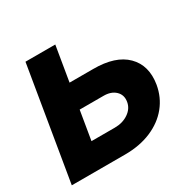

<svg xmlns="http://www.w3.org/2000/svg" viewBox="-129 -675 808 805"><g transform="rotate(-30 275.5 -273.0)"><path d="M156.2 -377.5H319.5Q427.5 -378 479.4 -326.1Q531.2 -274.2 517.2 -188.1Q507.7 -131.9 473.3 -89.6Q439 -47.4 383.5 -23.7Q328.1 0 255.7 0H-1.6L89.3 -545.9H233.6L162.5 -119.1H275.4Q313.7 -119.1 341.5 -138.1Q369.3 -157 374.2 -187.1Q379.5 -218.8 358.3 -238.9Q337.2 -258.9 299.8 -258.4H136.5Z"/></g></svg>

Font: Inter Tight
Style: Italic
Weight: 400
Italic angle: -9.39999°
Designer: Rasmus Andersson
Foundry: rsms
Version: Version 3.002